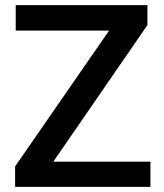

<svg xmlns="http://www.w3.org/2000/svg" viewBox="-20 -731 642 751"><path d="M188.5 -98.6H568.4V0H39.1V-80.1L406.7 -611.3H41.5V-710.9H556.6V-632.8Z"/></svg>

Font: Shabnam Medium FD
Style: Medium-FD
Weight: 500
Foundry: DejaVu fonts team - Redesigned by Saber Rastikerdar - Based on Vazir font
Version: Version 5.0.0